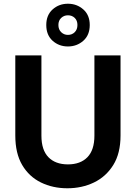

<svg xmlns="http://www.w3.org/2000/svg" viewBox="-20 -997 727 1029"><path d="M341 12Q263 12 199.5 -19Q136 -50 99 -112.5Q62 -175 62 -271V-700H202V-270Q202 -193 239.5 -154.5Q277 -116 344 -116Q411 -116 448.5 -154.5Q486 -193 486 -270V-700H626V-271Q626 -175 587 -112.5Q548 -50 483.5 -19Q419 12 341 12ZM344 -748Q296 -748 262 -778.5Q228 -809 228 -863Q228 -916 262 -946.5Q296 -977 344 -977Q392 -977 426.5 -946.5Q461 -916 461 -863Q461 -809 426.5 -778.5Q392 -748 344 -748ZM344 -810Q366 -810 380.5 -824.5Q395 -839 395 -863Q395 -887 380.5 -901Q366 -915 344 -915Q323 -915 308 -901Q293 -887 293 -863Q293 -839 308 -824.5Q323 -810 344 -810Z"/></svg>

Font: DM Sans ExtraBold
Style: Regular
Weight: 800
Designer: Colophon Foundry, Jonny Pinhorn
Foundry: Colophon Foundry
Version: Version 4.004; ttfautohint (v1.8.4.7-5d5b)